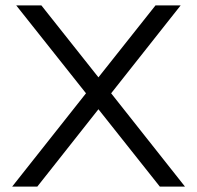

<svg xmlns="http://www.w3.org/2000/svg" viewBox="-20 -690 729 710"><path d="M40 -670 298 -345 25 0H118L344 -286L571 0H664L391 -345L648 -670H555L344 -404L133 -670Z"/></svg>

Font: LT Wave Light
Style: Regular
Weight: 300
Designer: Daniel Lyons
Version: Version 2.5 (Glyphs App)